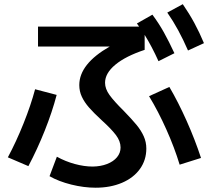

<svg xmlns="http://www.w3.org/2000/svg" viewBox="-20 -834 978 895"><path d="M210.9 -12.7 245.1 -103.5Q284.7 -81.5 328.6 -69.6Q372.6 -57.6 412.1 -57.6Q449.7 -58.1 479.2 -69.6Q508.8 -81.1 525.4 -101.1Q542 -121.1 542 -146.5Q542 -175.8 520.3 -204.6Q498.5 -233.4 453.1 -274.4Q416.5 -308.1 395 -332.8Q373.5 -357.4 361.6 -382.8Q349.6 -408.2 349.6 -437.5Q349.6 -536.1 491.7 -617.2H157.2V-710H628.4L618.2 -724.6L690.4 -765.6Q720.2 -725.6 743.7 -683.6Q767.1 -641.6 793 -585.9L718.8 -548.8Q688 -617.2 654.3 -671.4V-601.6Q565.9 -572.3 517.8 -532.5Q469.7 -492.7 469.7 -448.2Q469.7 -419.9 490.5 -391.1Q511.2 -362.3 555.7 -318.4Q594.7 -278.3 616.2 -252.2Q637.7 -226.1 649.9 -199Q662.1 -171.9 662.1 -141.6Q662.1 -87.9 632.3 -46.4Q602.5 -4.9 548.6 18.1Q494.6 41 425.8 41Q371.1 41 312.3 26.4Q253.4 11.7 210.9 -12.7ZM143.6 -418 244.1 -391.6Q223.6 -313 188.7 -225.3Q153.8 -137.7 112.3 -59.6L16.6 -100.6Q55.2 -172.4 89.6 -258.3Q124 -344.2 143.6 -418ZM674.8 -385.7 769.5 -428.7Q811 -357.9 850.1 -270.3Q889.2 -182.6 917 -97.7L817.4 -66.4Q793.5 -145.5 755.6 -230.2Q717.8 -314.9 674.8 -385.7ZM759.8 -775.4 832 -814.5Q862.3 -770.5 886 -726.8Q909.7 -683.1 930.7 -632.8L856.4 -598.6Q833.5 -650.9 810.5 -693.1Q787.6 -735.4 759.8 -775.4Z"/></svg>

Font: Pretendard SemiBold
Style: Regular
Weight: 600
Designer: Base glyphs from Inter by Rasmus Andersson; Hangeul glyphs from Noto Sans CJK(Source Han Sans) by Jang Soo-young and Kan
Foundry: Kil Hyung-jin
Version: Version 1.309